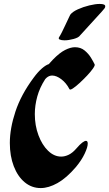

<svg xmlns="http://www.w3.org/2000/svg" viewBox="-20 -940 555 976"><path d="M333 -487Q317 -518 292 -537Q267 -556 245 -556Q230 -556 217 -545Q213 -541 210 -538Q182 -495 169.5 -449.5Q157 -404 157 -360Q157 -302 175.5 -252.5Q194 -203 224.5 -173.5Q255 -144 291 -144Q310 -144 329.5 -153.5Q349 -163 368 -185Q386 -206 398 -215Q410 -224 417 -224Q426 -224 426 -210Q426 -192 410.5 -159Q395 -126 366 -91Q318 -35 272.5 -9.5Q227 16 187 16Q141 16 105.5 -13.5Q70 -43 50 -95Q30 -147 30 -213Q30 -287 58.5 -373Q87 -459 151 -545Q173 -575 193.5 -592.5Q214 -610 228 -614Q238 -626 249 -637Q283 -672 311 -686Q339 -700 361 -700Q390 -700 410 -683.5Q430 -667 442.5 -646.5Q455 -626 461 -613Q464 -608 452.5 -591.5Q441 -575 422.5 -555.5Q404 -536 384.5 -518Q365 -500 350.5 -490.5Q336 -481 333 -487ZM281 -752Q286 -759 295 -777Q304 -795 313.5 -815.5Q323 -836 330 -850.5Q337 -865 337 -865Q348 -880 375.5 -892.5Q403 -905 434 -912.5Q465 -920 487 -920Q515 -920 515 -908Q515 -902 511 -897Q510 -895 497 -880.5Q484 -866 465.5 -846Q447 -826 429 -806Q411 -786 399 -773Q387 -760 387 -760Q380 -749 354.5 -742Q329 -735 308 -735Q292 -735 283.5 -739Q275 -743 281 -752Z"/></svg>

Font: Ga Maamli
Style: Regular
Weight: 400
Designer: Afotey Clement Nii Odai, Ama Asantewa Diaka, David Abbey-Thompson
Foundry: Sorkin Type Co.
Version: Version 1.000; ttfautohint (v1.8.4.7-5d5b)